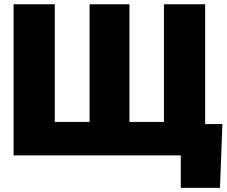

<svg xmlns="http://www.w3.org/2000/svg" viewBox="-20 -748 1092 924"><path d="M45.4 -727.5H243.7V-161.1H411.1V-727.5H603V-161.1H769V-727.5H967.3V0H45.4ZM850.1 156.2V0H803.2V-150.9H1050.3L1038.6 156.2Z"/></svg>

Font: Inter 17pt Black
Style: Regular
Weight: 900
Version: Version 4.001;git-66647c0bb